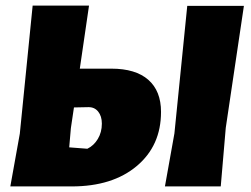

<svg xmlns="http://www.w3.org/2000/svg" viewBox="-20 -668 898 688"><path d="M17 0 51 -189 97 -648H299L266 -422H379Q466 -422 511.5 -382Q557 -342 557 -267Q557 -146 470 -73Q383 0 237 0ZM854 -647 789 -210 771 0H571L605 -190L651 -647ZM234 -209 228 -140 293 -135Q316 -146 330.5 -170Q345 -194 345 -225Q345 -252 331.5 -268.5Q318 -285 295 -284L245 -283Z"/></svg>

Font: Alegreya Sans Black
Style: Italic
Weight: 900
Italic angle: -7°
Designer: Juan Pablo del Peral
Foundry: Huerta Tipografica
Version: Version 2.007